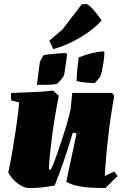

<svg xmlns="http://www.w3.org/2000/svg" viewBox="-20 -941 643 973"><path d="M127 12Q107 12 86 -0.5Q65 -13 47.5 -31.5Q30 -50 22 -67Q34 -122 44.5 -185Q55 -248 64 -310Q73 -372 77 -422L37 -432Q34 -452 37 -470Q88 -472 143 -474Q198 -476 249 -482L278 -456Q271 -422 262 -370Q253 -318 245.5 -262.5Q238 -207 233 -158.5Q228 -110 228 -82H238Q247 -99 261 -137.5Q275 -176 290.5 -223Q306 -270 319 -314.5Q332 -359 338 -389L346 -470H548L559 -455Q551 -412 543 -358.5Q535 -305 528.5 -249Q522 -193 517.5 -141Q513 -89 511 -49L559 -72L576 -49L514 12Q486 12 450 10.5Q414 9 378.5 2.5Q343 -4 316 -20L368 -265L349 -269Q341 -241 329.5 -204.5Q318 -168 305 -130.5Q292 -93 279.5 -59Q267 -25 257 -1Q219 6 190 9Q161 12 127 12ZM368 -531Q369 -561 372 -591Q375 -621 379 -650Q412 -663 444 -671Q476 -679 505 -681L509 -676Q509 -653 505 -628Q501 -603 497 -584Q493 -565 491 -559Q490 -556 483 -546.5Q476 -537 468.5 -528.5Q461 -520 459 -520Q450 -520 432.5 -521Q415 -522 397.5 -524.5Q380 -527 368 -531ZM167 -511 182 -627Q190 -646 202 -662Q211 -664 230.5 -666Q250 -668 273 -670Q296 -672 313 -672L320 -666Q319 -655 315.5 -631.5Q312 -608 309 -586Q306 -564 304 -558Q300 -550 289 -537Q278 -524 269 -516Q252 -512 227 -511.5Q202 -511 167 -511ZM250 -692 230 -735 296 -791 394 -919 419 -921Q434 -914 454 -891Q474 -868 487 -848L495 -837Q458 -795 393 -755Q328 -715 257 -694Z"/></svg>

Font: Labrada Black
Style: Italic
Weight: 900
Italic angle: -7°
Designer: Mercedes Jáuregui
Foundry: Omnibus-Type Team
Version: Version 1.000; ttfautohint (v1.8.4.7-5d5b)